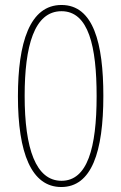

<svg xmlns="http://www.w3.org/2000/svg" viewBox="-20 -744 487 771"><path d="M395 -359C395 -571 355 -724 227 -724C99 -724 52 -572 52 -357C52 -130 106 7 226 7C348 7 395 -134 395 -359ZM79 -359C79 -558 117 -699 227 -699C336 -699 368 -557 368 -358C368 -150 331 -18 227 -18C124 -18 79 -147 79 -359Z"/></svg>

Font: Noto Sans Ethiopic Condensed Thin
Style: Regular
Weight: 100
Width: 3
Designer: Monotype Design Team
Foundry: Monotype Imaging Inc.
Version: Version 2.102